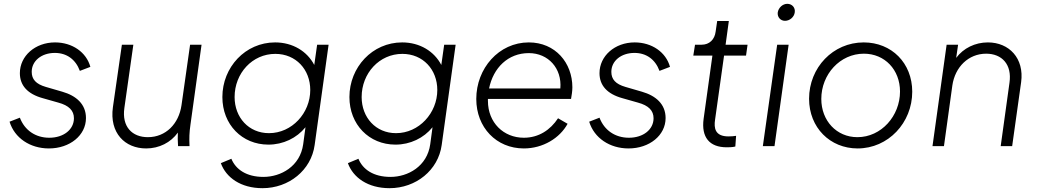

<svg xmlns="http://www.w3.org/2000/svg" viewBox="-20 -765 5427 1005"><path d="M236 12C346 12 430 -57 430 -147C430 -220 379 -264 306 -285L220 -310C168 -325 146 -350 146 -389C146 -446 197 -488 267 -488C329 -488 376 -454 398 -394L453 -415C432 -492 358 -543 268 -543C164 -543 84 -472 84 -382C84 -318 124 -273 204 -251L285 -228C341 -213 367 -186 367 -146C367 -87 313 -44 238 -44C166 -44 109 -83 84 -149L30 -128C56 -43 137 12 236 12Z M745 12C813 12 874 -19 911 -71C910 -49 910 -27 912 0H972C970 -42 971 -72 977 -113L1035 -531H975L930 -214C916 -117 848 -47 754 -47C672 -47 617 -101 631 -200L678 -531H618L571 -204C552 -69 634 12 745 12Z M1354 220C1492 220 1609 126 1627 -6L1700 -531H1640L1625 -425C1588 -496 1513 -543 1420 -543C1264 -543 1144 -413 1144 -257C1144 -113 1247 -8 1385 -8C1462 -8 1533 -42 1579 -99L1567 -10C1551 106 1450 161 1359 161C1270 161 1214 122 1191 66L1136 89C1163 164 1240 220 1354 220ZM1208 -257C1208 -382 1301 -483 1421 -483C1529 -483 1604 -401 1604 -294C1604 -173 1508 -68 1388 -68C1282 -68 1208 -150 1208 -257Z M2019 220C2157 220 2274 126 2292 -6L2365 -531H2305L2290 -425C2253 -496 2178 -543 2085 -543C1929 -543 1809 -413 1809 -257C1809 -113 1912 -8 2050 -8C2127 -8 2198 -42 2244 -99L2232 -10C2216 106 2115 161 2024 161C1935 161 1879 122 1856 66L1801 89C1828 164 1905 220 2019 220ZM1873 -257C1873 -382 1966 -483 2086 -483C2194 -483 2269 -401 2269 -294C2269 -173 2173 -68 2053 -68C1947 -68 1873 -150 1873 -257Z M2722 12C2822 12 2910 -42 2951 -117L2901 -146C2861 -85 2800 -44 2722 -44C2616 -44 2534 -123 2534 -237V-247H2969C2972 -263 2976 -288 2976 -308C2976 -436 2887 -543 2748 -543C2591 -543 2473 -407 2473 -247C2473 -98 2578 12 2722 12ZM2540 -302C2562 -410 2639 -487 2748 -487C2850 -487 2922 -407 2913 -302Z M3270 12C3380 12 3464 -57 3464 -147C3464 -220 3413 -264 3340 -285L3254 -310C3202 -325 3180 -350 3180 -389C3180 -446 3231 -488 3301 -488C3363 -488 3410 -454 3432 -394L3487 -415C3466 -492 3392 -543 3302 -543C3198 -543 3118 -472 3118 -382C3118 -318 3158 -273 3238 -251L3319 -228C3375 -213 3401 -186 3401 -146C3401 -87 3347 -44 3272 -44C3200 -44 3143 -83 3118 -149L3064 -128C3090 -43 3171 12 3270 12Z M3784 6C3792 6 3814 6 3829 2L3833 -54C3823 -52 3806 -51 3793 -51C3723 -51 3716 -94 3723 -139L3770 -474H3885L3893 -531H3778L3795 -655H3734L3726 -600C3721 -558 3693 -531 3653 -531H3618L3609 -474H3709L3663 -143C3650 -47 3693 6 3784 6Z M3973 0H4034L4108 -531H4048ZM4051 -700C4048 -676 4065 -656 4089 -656C4114 -656 4137 -676 4140 -700C4144 -725 4126 -745 4101 -745C4077 -745 4055 -725 4051 -700Z M4469 12C4629 12 4755 -122 4755 -285C4755 -435 4647 -543 4501 -543C4340 -543 4215 -411 4215 -248C4215 -97 4325 12 4469 12ZM4279 -247C4279 -376 4377 -484 4502 -484C4611 -484 4691 -400 4691 -286C4691 -158 4593 -47 4468 -47C4359 -47 4279 -133 4279 -247Z M4861 0H4921L4965 -318C4979 -414 5049 -484 5142 -484C5224 -484 5278 -428 5264 -332L5218 0H5278L5325 -335C5342 -460 5262 -543 5151 -543C5084 -543 5023 -513 4985 -462L4995 -531H4935Z"/></svg>

Font: Mluvka Light
Style: Italic
Weight: 300
Italic angle: -8°
Designer: Modified by Jiří Krblich, Original typeface by Gumpita Rahayu
Foundry: Gumpita Rahayu & Jiří Krblich
Version: Version 2.000;Glyphs 3.1.1 (3134)